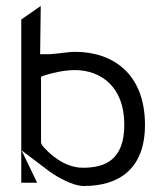

<svg xmlns="http://www.w3.org/2000/svg" viewBox="-20 -660 557 641"><path d="M51 -50H104L52 -158L146 -87C173 -68 223 -39 260 -39C376 -39 464 -95 464 -243C464 -413 358 -487 230 -487C210 -487 177 -481 145 -479H144H114L116 -640L51 -595ZM117 -183V-404L134 -410C155 -416 192 -426 230 -426C314 -426 395 -373 395 -244C395 -126 331 -100 257 -100C192 -100 142 -150 124 -171L122 -173Z"/></svg>

Font: Charger Static
Style: Regular
Weight: 1000
Designer: Jasper
Foundry: KineticPlasma Fonts/Cannot Into Space Fonts
Version: Version 1.1